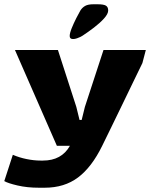

<svg xmlns="http://www.w3.org/2000/svg" viewBox="-60 -682 712 898"><path d="M122 196Q67 196 22 185.5Q-23 175 -40 165L0 42Q30 55 64.5 62Q99 69 130 69H141Q228 69 267 0H206L10 -448H211L297 -182L312 -121H322L337 -182L424 -448H622L606 -387Q587 -348 562.5 -297.5Q538 -247 512 -193Q486 -139 461.5 -89Q437 -39 418 0Q369 100 305 148Q241 196 149 196ZM266 -514Q266 -527 275.5 -550.5Q285 -574 297 -597.5Q309 -621 316 -633Q325 -647 338.5 -654.5Q352 -662 376 -662H397Q425 -662 435.5 -655.5Q446 -649 446 -633Q446 -617 426.5 -595.5Q407 -574 379.5 -553Q352 -532 326 -515Q315 -508 300.5 -503Q286 -498 276 -500Q266 -502 266 -514Z"/></svg>

Font: Goldman
Style: Bold
Weight: 700
Designer: Jaikishan Patel
Version: Version 1.000; ttfautohint (v1.8.3)